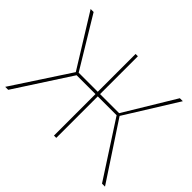

<svg xmlns="http://www.w3.org/2000/svg" viewBox="-150 -945 1181 1181"><g transform="rotate(45 440.0 -355.0)"><path d="M6 0 249 -371 39 -710H65L264 -381H430V-710H450V-381H616L815 -710H841L630 -371L874 0H848L614 -361H450V0H430V-361H266L32 0Z"/></g></svg>

Font: Raleway
Style: Thin
Weight: 100
Designer: Matt McInerney, Pablo Impallari, Rodrigo Fuenzalida
Foundry: Matt McInerney, Pablo Impallari, Rodrigo Fuenzalida
Version: Version 3.000